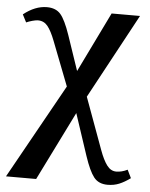

<svg xmlns="http://www.w3.org/2000/svg" viewBox="-55 -584 678 869"><g transform="rotate(5 284.5 -149.5)"><path d="M244 -189 166 -390Q149 -434 132 -455Q115 -476 88 -476Q78 -476 62 -471.5Q46 -467 35 -462L17 -497Q70 -539 123 -539Q164 -539 185.5 -514Q207 -489 230 -422L284 -263L417 -536H546L338 -151L424 84Q440 128 457.5 151.5Q475 175 500 175Q525 175 551 162L569 199Q543 218 519 228Q495 238 466 238Q425 238 403.5 210.5Q382 183 360 117L297 -73L142 240H5Z"/></g></svg>

Font: Noto Serif SemiBold
Style: Regular
Weight: 600
Designer: Monotype Design Team
Foundry: Monotype Imaging Inc.
Version: Version 1.001